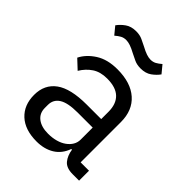

<svg xmlns="http://www.w3.org/2000/svg" viewBox="-212 -837 957 957"><g transform="rotate(45 267.0 -358.0)"><path d="M460 0Q415 0 395.5 -24Q376 -48 371 -84H366Q349 -36 310 -12Q271 12 217 12Q135 12 89.5 -30Q44 -72 44 -144Q44 -217 97.5 -256Q151 -295 264 -295H366V-346Q366 -401 336 -430Q306 -459 244 -459Q197 -459 165.5 -438Q134 -417 113 -382L65 -427Q86 -469 132 -498.5Q178 -528 248 -528Q342 -528 394 -482Q446 -436 446 -354V-70H505V0ZM230 -56Q260 -56 285 -63Q310 -70 328 -83Q346 -96 356 -113Q366 -130 366 -150V-235H260Q191 -235 159.5 -215Q128 -195 128 -157V-136Q128 -98 155.5 -77Q183 -56 230 -56ZM326 -612Q300 -612 281 -621Q262 -630 246 -638Q222 -651 205.5 -656.5Q189 -662 176 -662Q159 -662 146 -655Q133 -648 118 -635L85 -675Q99 -695 122 -711.5Q145 -728 180 -728Q206 -728 225 -719Q244 -710 260 -702Q284 -689 300.5 -683.5Q317 -678 330 -678Q347 -678 360 -685Q373 -692 388 -705L421 -665Q407 -645 384 -628.5Q361 -612 326 -612Z"/></g></svg>

Font: IBM Plex Sans Thai
Style: Regular
Weight: 400
Designer: Mike Abbink, Paul van der Laan, Pieter van Rosmalen, Ben Mitchell, Mark Frömberg
Foundry: Bold Monday
Version: Version 1.2